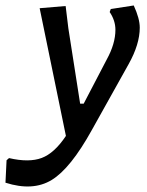

<svg xmlns="http://www.w3.org/2000/svg" viewBox="-93 -487 538 702"><path d="M147 -465 157 -383 200 -108H213L297 -269Q329 -327 329 -378Q329 -412 308 -443L312 -454L396 -467Q418 -419 418 -386Q418 -325 377 -252L243 -12Q165 129 96 171Q27 213 -73 181L-69 99L-60 91Q13 108 59.5 90.5Q106 73 148 10L52 -457Z"/></svg>

Font: Alegreya Sans Medium
Style: Italic
Weight: 500
Italic angle: -7°
Designer: Juan Pablo del Peral
Foundry: Huerta Tipografica
Version: Version 2.007